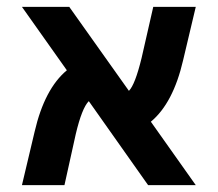

<svg xmlns="http://www.w3.org/2000/svg" viewBox="-20 -540 635 560"><path d="M551 0H412L239 -245Q219 -225 201 -149L168 0H44L81 -156Q110 -281 175 -335L44 -520H182L356 -275Q374 -293 393 -371L427 -520H551L514 -364Q485 -239 420 -185Z"/></svg>

Font: Mplus 1p Bold
Style: Bold
Weight: 700
Version: Version 1.061